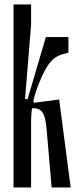

<svg xmlns="http://www.w3.org/2000/svg" viewBox="-20 -831 344 851"><path d="M115.6 -350 118.9 -387.8 132.2 -375.6 242.2 -390 293.3 0H208.9L186.7 -256.7Q182.2 -316.7 165.6 -336.1Q148.9 -355.6 115.6 -350ZM40 -811.1H117.8V-721.1L91.1 -393.3L102.2 -391.1L183.3 -666.7H283.3V-597.8L258.9 -591.1Q223.3 -581.1 200.6 -552.8Q177.8 -524.4 151.1 -457.8Q117.8 -374.4 117.8 -293.3V0H40Z"/></svg>

Font: Le Murmure
Style: Regular
Weight: 600
Width: 2
Designer: Jeremy Landes, Alexander Slobzheninov (Cyrillic)
Foundry: Velvetyne Type Foundry
Version: Version 1.0